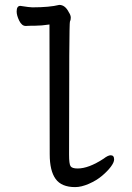

<svg xmlns="http://www.w3.org/2000/svg" viewBox="-20 -740 540 784"><path d="M287 24Q231 24 207 -9.5Q183 -43 183 -110L182 -640Q149 -635 123.5 -635Q98 -635 85 -634Q69 -634 58.5 -655.5Q48 -677 48 -693Q48 -716 63 -716Q101 -710 112 -710Q182 -710 222 -720Q246 -720 261 -690Q269 -678 269 -668Q269 -658 265.5 -651.5Q262 -645 262 -108Q262 -71 268 -61.5Q274 -52 297 -52Q342 -52 403 -92Q421 -106 432 -106Q446 -106 446 -89Q446 -77 432.5 -59Q419 -41 396.5 -22Q374 -3 343 10.5Q312 24 287 24Z"/></svg>

Font: \eiw{I[½ {O¿rH
Style: Bold
Weight: 700
Designer: LXGW / Fontworks Inc.
Foundry: LXGW / Fontworks Inc.
Version: Version 1.320;February 9, 2024